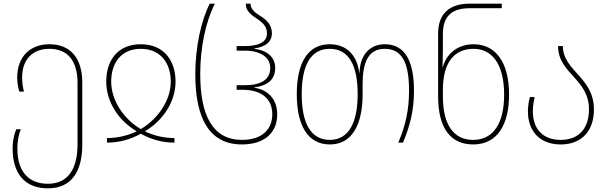

<svg xmlns="http://www.w3.org/2000/svg" viewBox="-20 -780 3322 1050"><path d="M242 250C370 250 430 159 430 11V-329C430 -462 365 -538 250 -538C141 -538 74 -466 74 -356C74 -324 80 -297 86 -279H111C107 -296 101 -322 101 -356C101 -458 161 -513 250 -513C351 -513 404 -446 404 -327V10C404 141 354 225 242 225C139 225 75 161 75 33C75 -15 84 -49 94 -73H69C60 -51 49 -17 49 33C49 168 115 250 242 250Z M565 0C633 0 695 -18 750 -49C804 -18 867 0 934 0V-25C877 -25 822 -38 774 -61V-63C873 -122 940 -225 940 -334C940 -450 875 -538 750 -538C624 -538 561 -450 561 -334C561 -225 626 -122 726 -63V-61C677 -38 622 -25 565 -25ZM750 -74C654 -131 588 -233 588 -334C588 -432 640 -513 750 -513C860 -513 914 -432 914 -334C914 -233 846 -131 750 -74Z M1303 10C1426 10 1496 -54 1496 -154C1496 -242 1441 -290 1371 -300V-302C1438 -311 1485 -341 1485 -408C1485 -467 1441 -505 1371 -513V-515C1441 -525 1467 -558 1467 -598C1467 -645 1437 -672 1406 -691C1376 -710 1350 -729 1350 -760H1324C1324 -718 1356 -697 1389 -675C1415 -657 1440 -636 1440 -598C1440 -551 1398 -528 1316 -528H1274V-503H1319C1401 -503 1458 -469 1458 -408C1458 -343 1404 -314 1319 -314H1274V-289H1306C1404 -289 1469 -245 1469 -155C1469 -73 1414 -15 1303 -15C1143 -15 1075 -149 1075 -375C1075 -519 1104 -659 1155 -760H1127C1079 -666 1048 -519 1048 -375C1048 -124 1130 10 1303 10Z M1784 10C1904 10 1963 -97 1963 -264V-320C1963 -440 1995 -513 2084 -513C2181 -513 2217 -433 2217 -284C2217 -177 2197 -91 2158 0H2184C2221 -90 2244 -172 2244 -284C2244 -445 2195 -538 2085 -538C2007 -538 1949 -486 1946 -380H1945C1933 -480 1874 -538 1783 -538C1663 -538 1603 -436 1603 -265C1603 -96 1662 10 1784 10ZM1784 -15C1678 -15 1630 -109 1630 -265C1630 -421 1678 -513 1783 -513C1889 -513 1936 -421 1936 -264C1936 -110 1887 -15 1784 -15Z M2568 10C2701 10 2764 -100 2764 -262C2764 -443 2688 -538 2570 -538C2478 -538 2420 -481 2402 -414H2400C2401 -444 2402 -486 2402 -515V-594C2402 -694 2454 -735 2548 -735H2724V-760H2548C2441 -760 2376 -708 2376 -597V-253C2376 -75 2447 10 2568 10ZM2568 -15C2460 -15 2402 -98 2402 -254V-288C2402 -433 2460 -513 2570 -513C2672 -513 2737 -428 2737 -262C2737 -106 2678 -15 2568 -15Z M3046 10C3163 10 3228 -66 3228 -181C3228 -274 3182 -327 3136 -378C3096 -422 3058 -465 3058 -528H3032C3032 -449 3078 -404 3122 -355C3162 -310 3201 -262 3201 -183C3201 -82 3150 -15 3046 -15C2954 -15 2894 -70 2894 -171C2894 -206 2900 -232 2904 -249H2878C2873 -231 2867 -204 2867 -171C2867 -61 2934 10 3046 10Z"/></svg>

Font: Noto Sans Georgian SemiCondensed Thin
Style: Regular
Weight: 100
Width: 4
Designer: Monotype Design Team, Akaki Razmadze
Foundry: Google LLC
Version: Version 2.005